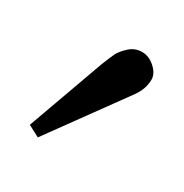

<svg xmlns="http://www.w3.org/2000/svg" viewBox="-72 -159 336 350"><g transform="rotate(30 96.0 16.0)"><path d="M174.8 -64Q174.8 -43 160.2 -23.9L47.9 130.9L23.9 118.2L82 -43Q88.9 -60.1 93 -69.1Q97.2 -78.1 108.6 -88.6Q120.1 -99.1 135 -99.1Q149.9 -99.1 162.4 -87.6Q174.8 -76.2 174.8 -64Z"/></g></svg>

Font: Linux Biolinum O
Style: Bold
Weight: 700
Designer: Philipp H. Poll
Foundry: Philipp H. Poll
Version: Version 1.3.2